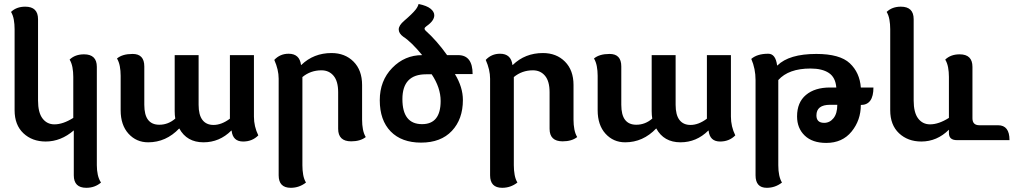

<svg xmlns="http://www.w3.org/2000/svg" viewBox="-20 -689 4998 944"><path d="M456.1 123.5Q456.1 148.4 460.9 170.4Q465.8 192.4 476.6 208.5Q446.3 234.4 404.3 234.4Q342.8 234.4 342.8 172.9V-47.9Q279.3 6.8 204.6 6.8Q138.2 6.8 95 -33.9Q51.8 -74.7 51.8 -147V-545.4Q51.8 -570.3 47.9 -592.3Q43.9 -614.3 34.2 -630.4Q61 -656.2 104 -656.2Q167 -656.2 167 -594.7V-194.8Q167 -135.7 189 -106.7Q210.9 -77.6 247.6 -77.6Q290 -77.6 340.3 -109.4V-311Q340.3 -335.9 336.2 -357.9Q332 -379.9 322.3 -396Q349.1 -421.9 393.1 -421.9Q456.1 -421.9 456.1 -360.4Z M1118.7 -46.9H1117.2Q1059.1 10.7 980.5 10.7Q898.4 10.7 861.3 -57.6Q796.4 10.7 708.5 10.7Q650.4 10.7 611.8 -31.7Q573.2 -74.2 573.2 -147V-316.4Q573.2 -341.3 569.1 -363.3Q564.9 -385.3 555.2 -401.4Q581.5 -423.8 632.3 -423.8Q689.5 -423.8 689.5 -362.3V-173.8Q689.5 -124 708 -99.9Q726.6 -75.7 763.2 -75.7Q807.1 -75.7 841.8 -106Q838.9 -122.6 838.9 -142.1V-418H956.5V-173.8Q956.5 -124 975.3 -99.4Q994.1 -74.7 1029.8 -74.7Q1069.3 -74.7 1110.4 -105.5V-418H1228.5V-115.7Q1228.5 -66.9 1250 -23.4Q1220.2 6.8 1175.3 6.8Q1124.5 6.8 1118.7 -46.9Z M1350.1 -302.2Q1350.1 -346.2 1328.6 -394.5Q1356.9 -424.8 1398.9 -424.8Q1453.1 -424.8 1460 -369.6H1461.4Q1522 -428.2 1609.9 -428.2Q1676.3 -428.2 1718.3 -386Q1760.3 -343.8 1760.3 -271V-100.1Q1760.3 -75.2 1764.4 -53.2Q1768.6 -31.2 1778.3 -15.1Q1751.5 5.9 1706.5 5.9Q1642.6 5.9 1642.6 -55.7V-235.8Q1642.6 -289.6 1620.1 -316.4Q1597.7 -343.3 1560.5 -343.3Q1506.8 -343.3 1466.8 -310.1V123.5Q1466.8 148.4 1470.7 170.4Q1474.6 192.4 1484.4 208.5Q1451.2 234.4 1409.7 234.4Q1350.1 234.4 1350.1 172.9Z M2055.2 -78.6Q2146.5 -78.6 2146.5 -192.4Q2146.5 -257.8 2102.5 -323.7H2074.7Q1958.5 -323.7 1958.5 -201.7Q1958.5 -78.6 2055.2 -78.6ZM2050.3 12.2Q1954.6 12.2 1900.9 -42.7Q1847.2 -97.7 1847.2 -196.3Q1847.2 -292 1908.4 -355Q1969.7 -418 2055.7 -418Q2002 -483.4 1962.4 -508.8Q1940.4 -524.9 1940.4 -544.4Q1940.4 -564 1967.3 -586.9Q2007.8 -621.6 2023.9 -642.1Q2034.2 -655.3 2038.1 -669.4Q2078.6 -661.1 2096.9 -646.2Q2115.2 -631.3 2115.2 -613.8Q2115.2 -586.9 2077.1 -560.5Q2067.4 -553.7 2067.4 -548.3Q2067.4 -543 2072.3 -538.6Q2127.9 -488.8 2178.2 -418H2232.4Q2303.7 -418 2303.7 -324.7H2216.8Q2255.9 -260.3 2255.9 -197.3Q2255.9 -103 2201.7 -45.4Q2147.5 12.2 2050.3 12.2Z M2389.6 -302.2Q2389.6 -346.2 2368.2 -394.5Q2396.5 -424.8 2438.5 -424.8Q2492.7 -424.8 2499.5 -369.6H2501Q2561.5 -428.2 2649.4 -428.2Q2715.8 -428.2 2757.8 -386Q2799.8 -343.8 2799.8 -271V-100.1Q2799.8 -75.2 2804 -53.2Q2808.1 -31.2 2817.9 -15.1Q2791 5.9 2746.1 5.9Q2682.1 5.9 2682.1 -55.7V-235.8Q2682.1 -289.6 2659.7 -316.4Q2637.2 -343.3 2600.1 -343.3Q2546.4 -343.3 2506.3 -310.1V123.5Q2506.3 148.4 2510.3 170.4Q2514.2 192.4 2523.9 208.5Q2490.7 234.4 2449.2 234.4Q2389.6 234.4 2389.6 172.9Z M3463.9 -46.9H3462.4Q3404.3 10.7 3325.7 10.7Q3243.7 10.7 3206.5 -57.6Q3141.6 10.7 3053.7 10.7Q2995.6 10.7 2957 -31.7Q2918.5 -74.2 2918.5 -147V-316.4Q2918.5 -341.3 2914.3 -363.3Q2910.2 -385.3 2900.4 -401.4Q2926.8 -423.8 2977.5 -423.8Q3034.7 -423.8 3034.7 -362.3V-173.8Q3034.7 -124 3053.2 -99.9Q3071.8 -75.7 3108.4 -75.7Q3152.3 -75.7 3187 -106Q3184.1 -122.6 3184.1 -142.1V-418H3301.8V-173.8Q3301.8 -124 3320.6 -99.4Q3339.4 -74.7 3375 -74.7Q3414.6 -74.7 3455.6 -105.5V-418H3573.7V-115.7Q3573.7 -66.9 3595.2 -23.4Q3565.4 6.8 3520.5 6.8Q3469.7 6.8 3463.9 -46.9Z M4032.2 -85Q4059.6 -85 4078.1 -107.9Q4096.7 -130.9 4096.7 -173.8H4061.5Q3994.1 -173.8 3994.1 -121.6Q3994.1 -85 4032.2 -85ZM3750 234.4Q3694.8 234.4 3694.8 172.9V-295.4Q3694.8 -351.1 3673.8 -399.4Q3703.1 -424.8 3757.3 -424.8Q3793.5 -424.8 3800.8 -367.2H3802.2Q3859.9 -423.8 3993.7 -423.8Q4109.4 -423.8 4158.2 -377.9Q4207 -332 4212.4 -258.8H4274.4Q4274.4 -172.9 4212.4 -172.9Q4212.4 -98.1 4167 -42.2Q4121.6 13.7 4042.5 13.7Q3974.1 13.7 3936.5 -22.5Q3898.9 -58.6 3898.9 -116.7Q3898.9 -185.5 3942.6 -222.2Q3986.3 -258.8 4061 -258.8H4091.8Q4087.9 -308.6 4055.2 -330.3Q4022.5 -352.1 3964.8 -352.1Q3857.4 -352.1 3806.6 -295.4V123.5Q3806.6 178.7 3824.7 208.5Q3791.5 234.4 3750 234.4Z M4356.9 -545.4Q4356.9 -570.3 4353 -592.3Q4349.1 -614.3 4339.4 -630.4Q4366.2 -656.2 4409.2 -656.2Q4472.2 -656.2 4472.2 -594.7V-194.8Q4472.2 -135.7 4494.1 -106.7Q4516.1 -77.6 4552.7 -77.6Q4595.2 -77.6 4645.5 -109.4V-311Q4645.5 -335.9 4641.4 -357.9Q4637.2 -379.9 4627.4 -396Q4654.3 -421.9 4698.2 -421.9Q4761.2 -421.9 4761.2 -360.4V-107.4Q4761.2 -73.2 4795.4 -73.2H4887.2Q4943.4 -73.2 4943.4 0H4685.1Q4645.5 0 4645.5 -34.7V-51.3Q4586.9 6.8 4509.8 6.8Q4443.4 6.8 4400.1 -33.9Q4356.9 -74.7 4356.9 -147Z"/></svg>

Font: ALMAS
Style: Bold
Weight: 700
Designer: ALMAS Font/ by Husham Jawad Kadhim, derived from the Bainsely font by/ Paul James MIller
Foundry: High-Logic / Made with FontCreator
Version: Version 1.411;September 19, 2021;FontCreator 14.0.0.2814 32-